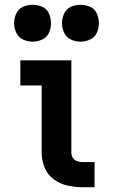

<svg xmlns="http://www.w3.org/2000/svg" viewBox="-20 -782 472 802"><path d="M324 0H375V-105H324Q313 -105 301.5 -109Q290 -113 284 -123Q278 -133 278 -145V-530H65V-425H154V-145Q154 -113 166 -83Q178 -53 204 -33.5Q230 -14 261.5 -7Q293 0 324 0ZM316 -608Q337 -608 356.5 -617Q376 -626 384.5 -645Q393 -664 393 -685Q393 -706 384.5 -725.5Q376 -745 356.5 -753.5Q337 -762 316 -762Q295 -762 276 -753.5Q257 -745 248 -725.5Q239 -706 239 -685Q239 -664 248 -645Q257 -626 276 -617Q295 -608 316 -608ZM116 -608Q137 -608 156.5 -617Q176 -626 184.5 -645Q193 -664 193 -685Q193 -706 184.5 -725.5Q176 -745 156.5 -753.5Q137 -762 116 -762Q95 -762 76 -753.5Q57 -745 48 -725.5Q39 -706 39 -685Q39 -664 48 -645Q57 -626 76 -617Q95 -608 116 -608Z"/></svg>

Font: Iosevka Sparkle
Style: Bold
Weight: 700
Designer: Belleve Invis
Foundry: Belleve Invis
Version: Version 4.5.0; ttfautohint (v1.8.3)